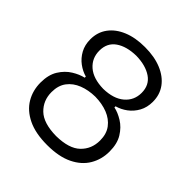

<svg xmlns="http://www.w3.org/2000/svg" viewBox="-199 -882 1037 1037"><g transform="rotate(45 319.5 -363.0)"><path d="M319.6 10.8Q230.3 10.8 171.7 -17.7Q113.1 -46.1 84.4 -94.6Q55.8 -143.1 55.8 -202.8Q55.8 -262.6 80.2 -301.6Q104.6 -340.6 139.7 -362Q174.7 -383.5 206.1 -390.1V-398.7Q174.3 -407.4 145.6 -428.6Q116.9 -449.8 98.8 -482.7Q80.8 -515.5 80.8 -558.5Q80.8 -612.5 110.3 -652.7Q139.8 -692.8 193.2 -715.1Q246.6 -737.4 319.6 -737.4Q392.5 -737.4 446.2 -715.1Q499.8 -692.8 529.3 -652.7Q558.7 -612.5 558.7 -558.5Q558.7 -515.5 540.7 -482.7Q522.6 -449.8 494 -428.6Q465.3 -407.4 433.1 -398.7V-390.1Q465.4 -383.5 500.1 -362Q534.9 -340.6 559.1 -301.6Q583.3 -262.6 583.3 -202.8Q583.3 -143.1 554.6 -94.6Q526 -46.1 467.6 -17.7Q409.3 10.8 319.6 10.8ZM319.6 -57.9Q417 -59.2 460.9 -101.7Q504.9 -144.1 504.9 -208.7Q504.9 -259.1 480.2 -291.8Q455.5 -324.5 413.7 -341Q371.9 -357.4 319.5 -358.2Q267.5 -357.4 225.6 -341Q183.6 -324.5 158.9 -291.8Q134.2 -259.1 134.2 -208.7Q134.2 -144.1 178.2 -101.7Q222.3 -59.2 319.6 -57.9ZM319.6 -418.2Q396.4 -419.7 439 -455.9Q481.7 -492.1 481.7 -549.6Q481.7 -608.7 437 -639.2Q392.2 -669.7 319.6 -671.1Q246.5 -669.7 202.6 -639.2Q158.6 -608.7 158.6 -549.6Q158.6 -492.1 200.3 -455.9Q242 -419.7 319.6 -418.2Z"/></g></svg>

Font: Pinar-VF
Style: Regular
Weight: 300
Designer: Amin Abedi
Version: Version 3.0